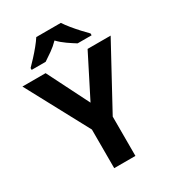

<svg xmlns="http://www.w3.org/2000/svg" viewBox="-219 -1106 1062 1176"><g transform="rotate(-30 312.0 -518.0)"><path d="M312 -471 461 -765H624L387 -329V-51H237V-324L0 -765H164ZM399 -985Q413 -963 435.5 -935.5Q458 -908 482 -882Q506 -856 524 -838V-825H425Q399 -841 368 -862.5Q337 -884 311 -911Q285 -884 255 -863Q225 -842 199 -825H100V-838Q119 -857 142.5 -882.5Q166 -908 188.5 -935.5Q211 -963 225 -985Z"/></g></svg>

Font: Noto Sans Tamil UI
Style: Regular
Weight: 400
Designer: Jelle Bosma - Monotype Design Team
Foundry: Monotype Imaging Inc.
Version: Version 2.004